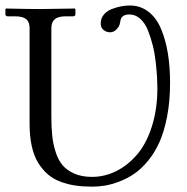

<svg xmlns="http://www.w3.org/2000/svg" viewBox="-20 -678 692 710"><path d="M89.4 -220.2V-573.7Q89.4 -597.2 76.7 -607.4Q64 -617.7 34.7 -617.7H8.3Q0 -617.7 0 -626V-644.5L2 -646.5Q88.9 -644.5 127.9 -644.5L256.8 -646.5L258.8 -644.5V-626Q258.8 -617.7 251 -617.7H224.6Q194.8 -617.7 182.4 -606.7Q169.9 -595.7 169.9 -573.7V-249Q169.9 -208.5 172.9 -178.2Q175.8 -147.9 185.3 -117.4Q194.8 -86.9 210.9 -67.6Q227.1 -48.3 254.6 -36.1Q282.2 -23.9 320.3 -23.9Q367.2 -23.9 410.2 -45.4Q453.1 -66.9 487.3 -106.9Q521.5 -147 541.7 -210.7Q562 -274.4 562 -352.5Q562 -369.6 560.8 -390.9Q559.6 -412.1 556.2 -445.3Q552.7 -478.5 545.4 -508.1Q538.1 -537.6 527.3 -564.9Q516.6 -592.3 498.8 -608.4Q481 -624.5 458.5 -624.5Q428.7 -624.5 425.3 -601.1Q424.3 -594.2 421.9 -586.2Q419.4 -578.1 409.9 -568.4Q400.4 -558.6 386.2 -558.6Q374.5 -558.6 363.5 -566.7Q352.5 -574.7 352.5 -591.8Q352.5 -610.4 364 -624Q375.5 -637.7 393.3 -644.5Q411.1 -651.4 427.7 -654.5Q444.3 -657.7 459.5 -657.7Q499 -657.7 528.6 -635Q558.1 -612.3 575.2 -572Q592.3 -531.7 600.6 -481.7Q608.9 -431.6 608.9 -371.6Q608.9 -303.7 597.9 -247.1Q586.9 -190.4 569.3 -151.6Q551.8 -112.8 526.9 -82.8Q502 -52.7 476.1 -35.2Q450.2 -17.6 421.1 -6.6Q392.1 4.4 368.2 8.3Q344.2 12.2 320.3 12.2Q286.6 12.2 258.5 8.1Q230.5 3.9 203.6 -6.1Q176.8 -16.1 156.5 -33.7Q136.2 -51.3 120.8 -76.4Q105.5 -101.6 97.4 -137.9Q89.4 -174.3 89.4 -220.2Z"/></svg>

Font: Libertinage
Style: f
Weight: 400
Designer: OSP
Foundry: OSP
Version: Version 1.0; 2008; OFL relea